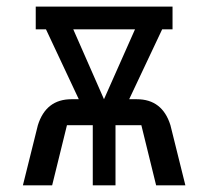

<svg xmlns="http://www.w3.org/2000/svg" viewBox="-20 -557 626 577"><path d="M48.8 0 93.8 -180.7Q118.2 -258.8 194.8 -258.8H216.8L118.2 -468.8H87.4V-537.1H498.5V-468.8H467.3L368.2 -258.8H391.1Q467.8 -258.8 492.2 -180.7L537.1 0H449.2L404.8 -180.7H327.1V0H258.8V-180.7H181.2L136.7 0ZM385.7 -468.8H200.2L292.5 -258.8Z"/></svg>

Font: Consola Mono
Style: Book
Weight: 400
Monospace: yes
Version: Version 2.001